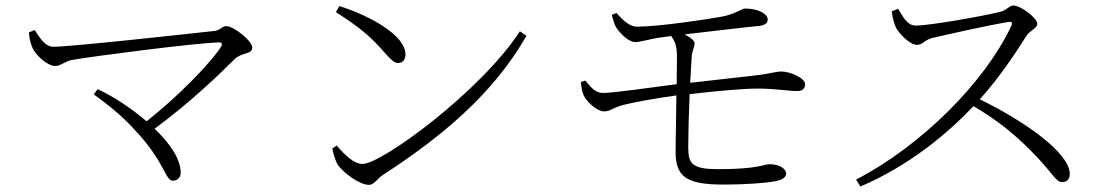

<svg xmlns="http://www.w3.org/2000/svg" viewBox="-20 -700 4040 698"><path d="M335 -376 321 -357C376 -317 426 -276 466 -232C583 -109 579 -43 609 -43C624 -43 637 -54 637 -72C637 -121 598 -179 542 -232C670 -326 780 -432 835 -487C861 -510 897 -502 897 -527C897 -552 829 -605 803 -605C788 -605 780 -591 764 -588C693 -580 238 -530 175 -530C141 -530 122 -568 106 -591L85 -582C87 -554 94 -534 100 -522C112 -498 153 -460 181 -460C200 -460 218 -478 241 -482C330 -497 675 -542 775 -546C787 -546 790 -540 783 -529C744 -469 627 -349 513 -259C458 -306 393 -349 335 -376Z M1214 -678 1201 -656C1287 -601 1328 -567 1377 -510C1403 -481 1414 -471 1427 -471C1443 -471 1454 -482 1454 -502C1454 -573 1323 -643 1214 -678ZM1870 -586C1728 -368 1368 -104 1298 -104C1267 -104 1235 -135 1204 -171L1188 -160C1190 -147 1199 -116 1208 -101C1228 -72 1287 -28 1321 -28C1341 -28 1353 -52 1369 -62C1585 -202 1773 -358 1894 -570Z M2092 -402C2093 -387 2096 -368 2100 -358C2111 -329 2152 -295 2176 -295C2199 -295 2207 -308 2244 -318C2282 -328 2370 -344 2439 -353L2436 -149C2436 -59 2473 -29 2609 -29C2686 -29 2759 -34 2798 -41C2828 -47 2838 -57 2838 -70C2838 -82 2820 -103 2778 -103C2756 -103 2736 -85 2592 -85C2497 -85 2482 -104 2482 -163C2482 -209 2484 -286 2487 -358C2587 -369 2679 -378 2736 -378C2796 -378 2847 -369 2878 -369C2899 -369 2907 -380 2907 -394C2907 -416 2853 -440 2821 -440C2800 -440 2785 -433 2728 -426L2489 -399L2495 -500C2498 -520 2505 -527 2505 -544C2505 -552 2490 -564 2469 -575C2556 -585 2679 -600 2742 -606C2765 -609 2771 -619 2771 -630C2770 -650 2736 -669 2688 -669C2674 -668 2656 -650 2607 -640C2547 -629 2382 -604 2296 -603C2272 -602 2245 -625 2221 -653L2204 -646C2209 -629 2213 -613 2219 -602C2234 -578 2266 -547 2289 -547C2310 -547 2344 -559 2383 -564L2420 -569C2434 -550 2441 -532 2441 -494L2440 -394C2354 -383 2210 -362 2172 -362C2143 -362 2128 -384 2108 -407Z M3222 -659C3225 -631 3232 -611 3237 -600C3249 -577 3288 -537 3313 -537C3336 -537 3339 -554 3370 -562C3425 -575 3567 -607 3645 -620C3656 -622 3662 -620 3657 -607C3561 -401 3328 -169 3092 -47L3108 -22C3288 -99 3426 -216 3519 -314C3607 -263 3677 -206 3748 -131C3806 -71 3818 -38 3842 -38C3861 -38 3869 -51 3869 -68C3869 -145 3702 -261 3542 -339C3617 -422 3677 -515 3711 -569C3724 -590 3751 -596 3751 -614C3751 -634 3691 -680 3664 -680C3650 -680 3640 -664 3620 -658C3563 -643 3361 -607 3309 -607C3276 -607 3260 -645 3245 -668Z"/></svg>

Font: Noto Serif CJK SC Light
Style: Regular
Weight: 300
Designer: Ryoko NISHIZUKA 西塚涼子 (kana & ideographs); Frank Grießhammer (Latin, Greek & Cyrillic); Wenlong ZHANG 张文龙 (bopomofo); San
Foundry: Adobe
Version: Version 2.001;hotconv 1.1.0;makeotfexe 2.6.0